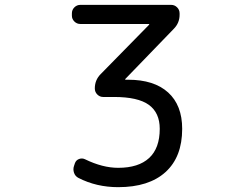

<svg xmlns="http://www.w3.org/2000/svg" viewBox="-20 -567 1040 794"><path d="M312.5 -467.8Q297.9 -467.8 287.6 -478Q277.3 -488.3 277.3 -502V-511.7Q277.3 -526.4 287.6 -536.6Q297.9 -546.9 312.5 -546.9H687.5Q702.1 -546.9 712.4 -536.6Q722.7 -526.4 722.7 -511.7V-505.9Q722.7 -471.7 698.2 -447.3L498 -240.2Q497.1 -239.3 497.6 -238.3Q498 -237.3 500 -237.3H509.8Q617.2 -237.3 675.3 -184.6Q733.4 -131.8 733.4 -34.2Q733.4 82 664.6 144.5Q595.7 207 468.8 207Q378.9 207 304.7 168.9Q291 162.1 286.1 147.5Q281.2 132.8 286.1 119.1L290 107.4Q294.9 94.7 307.6 90.3Q320.3 85.9 332 91.8Q404.3 127 468.8 127Q552.7 127 596.7 86.4Q640.6 45.9 640.6 -34.2Q640.6 -100.6 595.7 -133.3Q550.8 -166 451.2 -166H406.2Q392.6 -166 382.3 -176.3Q372.1 -186.5 372.1 -201.2Q372.1 -236.3 396.5 -260.7L596.7 -464.8Q597.7 -465.8 597.2 -466.8Q596.7 -467.8 595.7 -467.8Z"/></svg>

Font: Rounded-L Mgen+ 2m regular
Style: Regular
Weight: 400
Designer: [Source Han Sans]
Ryoko NISHIZUKA  (kana & ideographs); Paul D. Hunt (Latin, Greek & Cyrillic); Wenlong ZHANG  (bopomofo
Version: Version 1.059.20150602